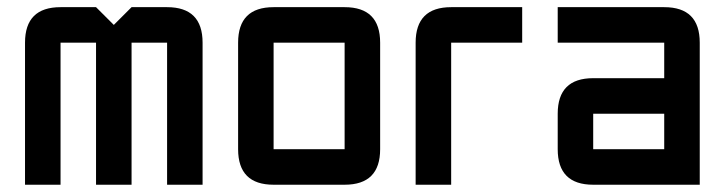

<svg xmlns="http://www.w3.org/2000/svg" viewBox="-20 -508 1993 528"><path d="M244.1 -390.6H146.5V0H48.8V-390.6Q48.8 -488.3 146.5 -488.3H244.1L293 -439.5L341.8 -488.3H439.5Q537.1 -488.3 537.1 -390.6V0H439.5V-390.6H341.8V0H244.1Z M927.7 0H732.4Q634.8 0 634.8 -97.7V-390.6Q634.8 -488.3 732.4 -488.3H927.7Q1025.4 -488.3 1025.4 -390.6V-97.7Q1025.4 0 927.7 0ZM927.7 -97.7V-390.6H732.4V-97.7Z M1220.7 -488.3H1416V-390.6H1220.7V0H1123V-390.6Q1123 -488.3 1220.7 -488.3Z M1904.3 0H1611.3Q1513.7 0 1513.7 -97.7V-195.3Q1513.7 -293 1611.3 -293H1806.6V-390.6H1513.7V-488.3H1806.6Q1904.3 -488.3 1904.3 -390.6ZM1611.3 -97.7H1806.6V-195.3H1611.3Z"/></svg>

Font: BabelStone Runic Ruled
Style: Regular
Weight: 400
Designer: Andrew West
Foundry: BabelStone
Version: Version 7.004 November 9, 2023